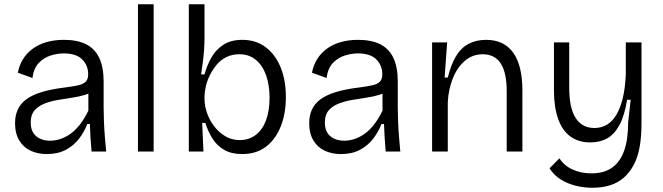

<svg xmlns="http://www.w3.org/2000/svg" viewBox="-20 -715 3129 906"><path d="M201 12Q159 12 125 -3.5Q91 -19 71 -52Q51 -85 51 -134Q51 -169 63.5 -197Q76 -225 103 -245.5Q130 -266 175 -280Q220 -294 285 -302Q325 -307 349 -312.5Q373 -318 384.5 -329.5Q396 -341 396 -365Q396 -406 368 -434.5Q340 -463 280 -463Q251 -463 219 -453Q187 -443 163 -418Q139 -393 133 -347L64 -372Q71 -407 88 -435Q105 -463 133 -484Q161 -505 198.5 -516Q236 -527 282 -527Q345 -527 386.5 -506Q428 -485 448.5 -441.5Q469 -398 469 -330V-207Q469 -177 470.5 -140.5Q472 -104 475 -67.5Q478 -31 481 0H412Q409 -34 407 -66Q405 -98 404 -130H392Q378 -93 353 -60.5Q328 -28 290.5 -8Q253 12 201 12ZM217 -51Q239 -51 263 -58.5Q287 -66 311 -82.5Q335 -99 356.5 -126.5Q378 -154 397 -193V-298L425 -293Q409 -276 381.5 -267.5Q354 -259 320 -254Q286 -249 251.5 -243Q217 -237 188.5 -225.5Q160 -214 142.5 -193.5Q125 -173 125 -137Q125 -94 150.5 -72.5Q176 -51 217 -51Z M631 0V-695H705V0Z M1122 12Q1072 12 1037.5 -8Q1003 -28 982 -62Q961 -96 949 -135H934L940 0H871V-253V-695H945V-536Q945 -510 943 -480.5Q941 -451 937 -421.5Q933 -392 929 -364H945Q956 -404 976 -441Q996 -478 1032 -502.5Q1068 -527 1123 -527Q1188 -527 1234 -492Q1280 -457 1304.5 -396.5Q1329 -336 1329 -257Q1329 -180 1305 -119Q1281 -58 1235.5 -23Q1190 12 1122 12ZM1111 -54Q1155 -54 1187 -78.5Q1219 -103 1235.5 -148Q1252 -193 1252 -254Q1252 -312 1236 -358.5Q1220 -405 1188 -432Q1156 -459 1109 -459Q1075 -459 1048 -445.5Q1021 -432 1002 -409Q983 -386 970 -359.5Q957 -333 951 -306.5Q945 -280 945 -259V-249Q945 -217 956.5 -183Q968 -149 990 -120Q1012 -91 1042.5 -72.5Q1073 -54 1111 -54Z M1589 12Q1547 12 1513 -3.5Q1479 -19 1459 -52Q1439 -85 1439 -134Q1439 -169 1451.5 -197Q1464 -225 1491 -245.5Q1518 -266 1563 -280Q1608 -294 1673 -302Q1713 -307 1737 -312.5Q1761 -318 1772.5 -329.5Q1784 -341 1784 -365Q1784 -406 1756 -434.5Q1728 -463 1668 -463Q1639 -463 1607 -453Q1575 -443 1551 -418Q1527 -393 1521 -347L1452 -372Q1459 -407 1476 -435Q1493 -463 1521 -484Q1549 -505 1586.5 -516Q1624 -527 1670 -527Q1733 -527 1774.5 -506Q1816 -485 1836.5 -441.5Q1857 -398 1857 -330V-207Q1857 -177 1858.5 -140.5Q1860 -104 1863 -67.5Q1866 -31 1869 0H1800Q1797 -34 1795 -66Q1793 -98 1792 -130H1780Q1766 -93 1741 -60.5Q1716 -28 1678.5 -8Q1641 12 1589 12ZM1605 -51Q1627 -51 1651 -58.5Q1675 -66 1699 -82.5Q1723 -99 1744.5 -126.5Q1766 -154 1785 -193V-298L1813 -293Q1797 -276 1769.5 -267.5Q1742 -259 1708 -254Q1674 -249 1639.5 -243Q1605 -237 1576.5 -225.5Q1548 -214 1530.5 -193.5Q1513 -173 1513 -137Q1513 -94 1538.5 -72.5Q1564 -51 1605 -51Z M2019 0V-322V-515H2090L2078 -349H2093Q2108 -410 2131.5 -449.5Q2155 -489 2191 -508Q2227 -527 2274 -527Q2358 -527 2401.5 -466.5Q2445 -406 2445 -289V0H2371V-284Q2371 -373 2342.5 -416Q2314 -459 2258 -459Q2209 -459 2172.5 -427Q2136 -395 2116 -343.5Q2096 -292 2093 -233V0Z M2775 171Q2734 171 2695 161Q2656 151 2624.5 131Q2593 111 2573 79L2620 32Q2641 66 2681 84.5Q2721 103 2771 103Q2829 103 2867 77Q2905 51 2924.5 -2Q2944 -55 2944 -136L2956 -244H2939Q2927 -169 2903 -125Q2879 -81 2845 -62Q2811 -43 2766 -43Q2710 -43 2671.5 -71Q2633 -99 2613.5 -154.5Q2594 -210 2594 -288V-515H2666V-302Q2666 -205 2696.5 -158Q2727 -111 2785 -111Q2817 -111 2843 -126Q2869 -141 2888 -172.5Q2907 -204 2918.5 -251Q2930 -298 2933 -363V-515H3007V-131Q3007 -71 2998.5 -22.5Q2990 26 2971 62Q2952 98 2924.5 122.5Q2897 147 2859.5 159Q2822 171 2775 171Z"/></svg>

Font: Bricolage Grotesque 96pt ExtraBold Light
Style: Regular
Weight: 300
Version: Version 1.001;gftools[0.9.33.dev8+g029e19f]